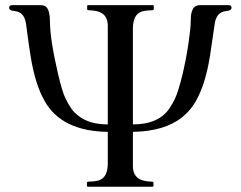

<svg xmlns="http://www.w3.org/2000/svg" viewBox="-20 -708 913 728"><path d="M563 -672.9Q563 -668.9 552.5 -668.9Q542 -668.9 528.1 -666.7Q514.2 -664.6 504.4 -657.2Q483.9 -641.6 483.9 -599.1V-236.3Q582 -236.3 623 -297.9Q644.5 -330.1 655 -364Q665.5 -397.9 672.4 -427.2Q679.2 -456.5 685.1 -487.1Q690.9 -517.6 694.8 -544.9Q703.1 -602.1 703.1 -625.5Q703.1 -648.9 706.5 -661.4Q710 -673.8 715.3 -679.7Q723.6 -688.5 740.2 -688.5H846.2Q857.9 -688.5 857.9 -678.7Q857.9 -668 837.4 -666Q802.7 -662.6 794.9 -623Q793 -613.3 788.6 -580.1Q784.2 -546.9 776.4 -497.1Q768.6 -447.3 755.6 -403.8Q742.7 -360.4 722.7 -324.7Q702.6 -289.1 670.9 -263.7Q604 -210 483.9 -208V-78.1Q483.9 -31.7 527.3 -22.5Q541 -19.5 551.5 -19.5Q562 -19.5 562 -15.6V-3.9Q562 0 558.1 0H313.5Q309.6 0 309.6 -3.9V-15.6Q309.6 -19.5 320.1 -19.5Q330.6 -19.5 344.5 -21.7Q358.4 -23.9 368.2 -31.2Q388.7 -46.9 388.7 -89.4V-208Q213.9 -210.4 149.4 -324.7Q112.8 -388.7 95.7 -497.1Q87.9 -546.9 83.7 -580.1Q79.6 -613.3 77.6 -623.3Q75.7 -633.3 71.8 -641.6Q61 -663.6 35.2 -666Q14.6 -668 14.6 -678.2Q14.6 -688.5 26.4 -688.5H132.3Q149.4 -688.5 155.8 -681.2Q169.4 -666.5 169.4 -627Q169.4 -559.1 200.2 -427.2Q215.8 -361.3 227.1 -337.6Q238.3 -314 249.3 -297.9Q260.3 -281.7 278.3 -268.1Q319.3 -236.3 388.7 -236.3V-610.4Q388.7 -656.7 345.7 -666Q331.5 -668.9 321 -668.9Q310.5 -668.9 310.5 -672.9V-684.6Q310.5 -688.5 314.5 -688.5H559.1Q563 -688.5 563 -684.6Z"/></svg>

Font: Cardo-Italic
Style: Italic
Weight: 400
Italic angle: -12°
Designer: David J. Perry
Foundry: David J. Perry
Version: Version 0.991